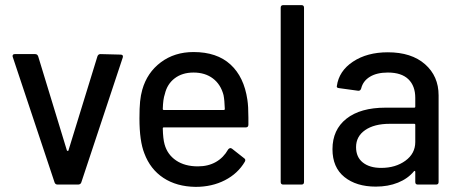

<svg xmlns="http://www.w3.org/2000/svg" viewBox="-20 -720 1793 749"><path d="M193 -8 30 -497 29 -501Q29 -509 38 -509H117Q126 -509 129 -500L241 -133Q243 -131 244 -131Q247 -131 247 -133L360 -500Q363 -509 372 -509L450 -507Q462 -507 459 -496L297 -8Q294 0 284 0H205Q196 0 193 -8Z M543 -122Q524 -170 524 -258Q524 -299 526.5 -324Q529 -349 535 -370Q554 -437 607.5 -477Q661 -517 735 -517Q826 -517 879 -468.5Q932 -420 945 -331Q949 -306 949 -261V-234Q949 -223 939 -223H619Q615 -223 615 -219Q616 -178 622 -157Q633 -117 667 -94Q701 -71 752 -71Q792 -71 822 -88Q852 -105 870 -137Q873 -141 877 -142Q881 -143 885 -140L932 -103Q940 -98 935 -89Q908 -43 857.5 -17Q807 9 743 9Q669 8 617.5 -26Q566 -60 543 -122ZM619 -291H853Q857 -291 857 -295Q856 -329 852 -349Q841 -391 810.5 -414Q780 -437 735 -437Q691 -437 661.5 -414.5Q632 -392 623 -353Q616 -333 615 -295Q615 -291 619 -291Z M1075 -10V-690Q1075 -700 1085 -700H1156Q1166 -700 1166 -690V-10Q1166 0 1156 0H1085Q1075 0 1075 -10Z M1277 -138Q1277 -214 1331.5 -257Q1386 -300 1484 -300H1596Q1600 -300 1600 -304V-338Q1600 -385 1573 -411Q1546 -437 1493 -437Q1450 -437 1423 -420.5Q1396 -404 1389 -375Q1386 -365 1377 -366L1304 -376Q1292 -377 1294 -384Q1302 -443 1357 -479.5Q1412 -516 1493 -516Q1585 -516 1638 -469.5Q1691 -423 1691 -348V-10Q1691 0 1681 0H1610Q1600 0 1600 -10V-50Q1600 -52 1598 -53Q1596 -54 1595 -52Q1571 -23 1532.5 -7.5Q1494 8 1446 8Q1370 8 1323.5 -29.5Q1277 -67 1277 -138ZM1467 -65Q1523 -65 1561.5 -93Q1600 -121 1600 -166V-233Q1600 -237 1596 -237H1500Q1440 -237 1404.5 -212.5Q1369 -188 1369 -146Q1369 -107 1395.5 -86Q1422 -65 1467 -65Z"/></svg>

Font: Barlow GEO Medium
Style: Regular
Weight: 500
Designer: Jeremy Tribby
Foundry: Tribby Type
Version: Version 1.408